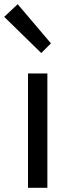

<svg xmlns="http://www.w3.org/2000/svg" viewBox="-41 -892 336 912"><path d="M92 0H184V-543H92ZM155 -640 201 -686 43 -872 -21 -812Z"/></svg>

Font: Source Han Sans KR
Style: Regular
Weight: 400
Designer: Ryoko NISHIZUKA 西塚涼子 (kana, bopomofo & ideographs); Paul D. Hunt (Latin, Greek & Cyrillic); Sandoll Communications 산돌커뮤니
Foundry: Adobe
Version: Version 2.004;hotconv 1.0.118;makeotfexe 2.5.65603